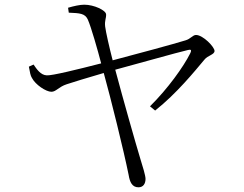

<svg xmlns="http://www.w3.org/2000/svg" viewBox="-20 -766 1040 818"><path d="M123 -491 103 -482C107 -459 110 -443 116 -434C131 -405 176 -375 199 -375C219 -375 230 -396 264 -407C284 -414 360 -437 422 -455C452 -347 507 -125 528 -21C533 10 543 32 570 32C590 32 600 17 600 -4C600 -18 588 -57 578 -89C558 -155 506 -338 471 -469C565 -494 733 -542 781 -553C793 -556 798 -554 790 -538C762 -482 695 -388 619 -313L641 -295C733 -368 809 -462 851 -512C865 -530 894 -533 894 -549C894 -566 845 -617 815 -617C801 -617 792 -600 770 -594C726 -580 555 -534 460 -509C446 -563 431 -629 428 -653C425 -679 433 -688 432 -705C431 -722 381 -746 339 -746C320 -746 294 -740 270 -733L273 -712C320 -710 342 -709 354 -683C368 -652 397 -550 411 -496C310 -470 200 -443 179 -445C153 -446 136 -472 123 -491Z"/></svg>

Font: Noto Serif JP Light
Style: Regular
Weight: 300
Designer: Ryoko NISHIZUKA 西塚涼子 (kana & ideographs); Frank Grießhammer (Latin, Greek & Cyrillic); Wenlong ZHANG 张文龙 (bopomofo); San
Foundry: Adobe
Version: Version 2.001;hotconv 1.1.0;makeotfexe 2.6.0